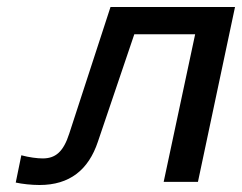

<svg xmlns="http://www.w3.org/2000/svg" viewBox="-20 -520 692 549"><path d="M260 -115 364 -422H538L448 0H546L652 -500H296L178 -138C161 -85 138 -67 102 -67C87 -67 63 -70 41 -76L25 2C43 6 70 9 93 9C179 9 233 -34 260 -115Z"/></svg>

Font: LT Wave
Style: Italic
Weight: 400
Designer: Daniel Lyons
Version: Version 2.5 (Glyphs App)